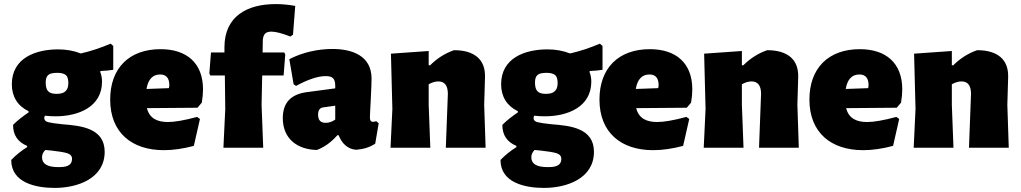

<svg xmlns="http://www.w3.org/2000/svg" viewBox="-20 -724 5002 941"><path d="M473 -376C497 -377 518 -379 535 -382V-499L522 -510C473 -489 424 -473 376 -462C343 -475 306 -482 265 -482C155 -482 38 -440 38 -311C38 -251 66 -205 120 -179V-173C93 -155 67 -135 44 -112C44 -62 67 -28 113 -9V-3C84 15 58 36 35 60C35 173 158 197 248 197C360 197 493 151 493 20C493 -97 375 -108 286 -115C253 -118 230 -122 217 -125C204 -128 197 -135 197 -145C197 -148 198 -152 200 -157C217 -155 235 -154 253 -154C361 -154 480 -198 480 -324C480 -341 477 -357 471 -372ZM301 -277C292 -268 277 -264 257 -264C238 -264 224 -268 216 -277C208 -285 204 -299 204 -320C204 -337 208 -350 217 -357C225 -364 240 -367 262 -367C281 -367 294 -363 303 -356C311 -349 315 -336 315 -317C315 -298 310 -285 301 -277ZM310 27C325 32 333 41 333 54C333 93 296 95 265 95C212 95 186 79 186 47C186 34 191 22 202 11L233 14C268 18 294 22 310 27Z M948 -196 969 -221C973 -244 975 -266 975 -286C975 -416 894 -483 767 -483C613 -483 520 -390 520 -236C520 -74 626 12 783 12C828 12 877 5 930 -9L960 -141L946 -151C883 -134 836 -126 803 -126C753 -126 713 -142 700 -194ZM810 -306 808 -292 698 -288C706 -335 728 -359 765 -359C795 -359 810 -341 810 -306Z M1006 -364 1011 -354H1082L1084 -190L1075 0H1270L1262 -210L1265 -354H1370L1378 -457L1373 -467H1267L1268 -527C1269 -542 1273 -553 1280 -560C1287 -566 1297 -569 1310 -569C1331 -569 1362 -561 1403 -545L1416 -554L1427 -695C1394 -701 1362 -704 1331 -704C1192 -704 1080 -645 1080 -492V-467H1014Z M1533 11C1570 -3 1604 -27 1633 -61H1640C1654 -23 1684 8 1726 10C1763 7 1794 -3 1819 -20L1836 -120L1824 -130C1817 -128 1812 -127 1807 -127C1802 -127 1799 -129 1797 -132C1794 -135 1793 -141 1793 -148C1793 -154 1794 -182 1797 -233C1800 -290 1801 -326 1801 -339C1801 -451 1706 -484 1609 -484C1538 -484 1461 -467 1398 -434L1419 -311L1431 -303C1490 -335 1539 -351 1576 -351C1611 -351 1623 -338 1623 -303V-291L1481 -272C1404 -261 1366 -219 1366 -145C1366 -44 1437 9 1533 11ZM1566 -198 1623 -206V-138C1608 -127 1592 -122 1576 -122C1551 -122 1539 -135 1539 -162C1539 -181 1545 -196 1566 -198Z M1894 0H2089L2081 -210V-311C2097 -320 2113 -325 2128 -325C2159 -325 2175 -305 2175 -264L2165 0H2360L2353 -210L2357 -346C2358 -389 2346 -421 2320 -444C2293 -467 2255 -478 2205 -478C2162 -463 2123 -439 2088 -404H2081V-474L1896 -461L1903 -190Z M2871 -376C2895 -377 2916 -379 2933 -382V-499L2920 -510C2871 -489 2822 -473 2774 -462C2741 -475 2704 -482 2663 -482C2553 -482 2436 -440 2436 -311C2436 -251 2464 -205 2518 -179V-173C2491 -155 2465 -135 2442 -112C2442 -62 2465 -28 2511 -9V-3C2482 15 2456 36 2433 60C2433 173 2556 197 2646 197C2758 197 2891 151 2891 20C2891 -97 2773 -108 2684 -115C2651 -118 2628 -122 2615 -125C2602 -128 2595 -135 2595 -145C2595 -148 2596 -152 2598 -157C2615 -155 2633 -154 2651 -154C2759 -154 2878 -198 2878 -324C2878 -341 2875 -357 2869 -372ZM2699 -277C2690 -268 2675 -264 2655 -264C2636 -264 2622 -268 2614 -277C2606 -285 2602 -299 2602 -320C2602 -337 2606 -350 2615 -357C2623 -364 2638 -367 2660 -367C2679 -367 2692 -363 2701 -356C2709 -349 2713 -336 2713 -317C2713 -298 2708 -285 2699 -277ZM2708 27C2723 32 2731 41 2731 54C2731 93 2694 95 2663 95C2610 95 2584 79 2584 47C2584 34 2589 22 2600 11L2631 14C2666 18 2692 22 2708 27Z M3346 -196 3367 -221C3371 -244 3373 -266 3373 -286C3373 -416 3292 -483 3165 -483C3011 -483 2918 -390 2918 -236C2918 -74 3024 12 3181 12C3226 12 3275 5 3328 -9L3358 -141L3344 -151C3281 -134 3234 -126 3201 -126C3151 -126 3111 -142 3098 -194ZM3208 -306 3206 -292 3096 -288C3104 -335 3126 -359 3163 -359C3193 -359 3208 -341 3208 -306Z M3429 0H3624L3616 -210V-311C3632 -320 3648 -325 3663 -325C3694 -325 3710 -305 3710 -264L3700 0H3895L3888 -210L3892 -346C3893 -389 3881 -421 3855 -444C3828 -467 3790 -478 3740 -478C3697 -463 3658 -439 3623 -404H3616V-474L3431 -461L3438 -190Z M4375 -196 4396 -221C4400 -244 4402 -266 4402 -286C4402 -416 4321 -483 4194 -483C4040 -483 3947 -390 3947 -236C3947 -74 4053 12 4210 12C4255 12 4304 5 4357 -9L4387 -141L4373 -151C4310 -134 4263 -126 4230 -126C4180 -126 4140 -142 4127 -194ZM4237 -306 4235 -292 4125 -288C4133 -335 4155 -359 4192 -359C4222 -359 4237 -341 4237 -306Z M4458 0H4653L4645 -210V-311C4661 -320 4677 -325 4692 -325C4723 -325 4739 -305 4739 -264L4729 0H4924L4917 -210L4921 -346C4922 -389 4910 -421 4884 -444C4857 -467 4819 -478 4769 -478C4726 -463 4687 -439 4652 -404H4645V-474L4460 -461L4467 -190Z"/></svg>

Font: Luna Sans Black
Style: Regular
Weight: 900
Designer: Juan Pablo del Peral
Foundry: Huerta Tipografica
Version: Version 2.001; ttfautohint (v1.5)